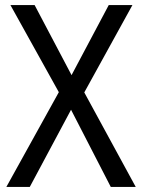

<svg xmlns="http://www.w3.org/2000/svg" viewBox="-20 -734 558 754"><path d="M513 0 311 -371 500 -714H407L261 -439L116 -714H21L211 -372L5 0H97L259 -303L415 0Z"/></svg>

Font: Noto Sans Lao SemiCondensed
Style: Regular
Weight: 400
Width: 4
Designer: Monotype Design Team
Foundry: Monotype Imaging Inc.
Version: Version 2.003